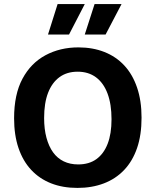

<svg xmlns="http://www.w3.org/2000/svg" viewBox="-20 -906 762 940"><path d="M359 14Q287 14 230 -8.5Q173 -31 132.5 -74.5Q92 -118 70.5 -181.5Q49 -245 49 -327Q49 -444 90 -520.5Q131 -597 202.5 -635.5Q274 -674 364 -674Q434 -674 491 -651.5Q548 -629 588.5 -585.5Q629 -542 651 -477.5Q673 -413 673 -330Q673 -245 651 -181Q629 -117 587.5 -73.5Q546 -30 488 -8Q430 14 359 14ZM363 -101Q416 -101 452 -127Q488 -153 507 -202Q526 -251 526 -322Q526 -396 506.5 -448Q487 -500 450 -527.5Q413 -555 360 -555Q308 -555 271.5 -528.5Q235 -502 215.5 -452Q196 -402 196 -328Q196 -274 207.5 -231.5Q219 -189 240 -160Q261 -131 292 -116Q323 -101 363 -101ZM318 -737H215L262 -886H395ZM497 -737H395L443 -886H575Z"/></svg>

Font: Bricolage Grotesque 96pt ExtraBold
Style: Bold
Weight: 700
Version: Version 1.001;gftools[0.9.33.dev8+g029e19f]